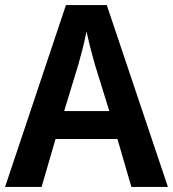

<svg xmlns="http://www.w3.org/2000/svg" viewBox="-20 -737 682 757"><path d="M498 0 443 -189H199L144 0H0L240 -717H401L642 0ZM354 -483Q350 -499 343.5 -521.5Q337 -544 331.5 -568Q326 -592 321 -613Q314 -576 305 -542Q296 -508 289 -483L233 -299H411Z"/></svg>

Font: Noto Sans Display SemiBold
Style: Regular
Weight: 600
Designer: Monotype Design Team
Foundry: Monotype Imaging Inc.
Version: Version 2.003